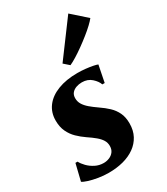

<svg xmlns="http://www.w3.org/2000/svg" viewBox="-216 -950 916 1053"><g transform="rotate(-30 242.0 -423.0)"><path d="M378.5 -427H363.5Q356 -449.5 332 -471.2Q308 -493 271 -493Q252 -493 234.8 -486.8Q217.5 -480.5 207 -468Q196.5 -455.5 196.5 -435Q196.5 -414 207 -396.5Q217.5 -379 237 -362.2Q256.5 -345.5 284 -326.5Q313.5 -306.5 336.2 -285Q359 -263.5 372.5 -235.2Q386 -207 386 -167.5Q386 -123 368.2 -89.8Q350.5 -56.5 319 -34Q287.5 -11.5 245 -0.2Q202.5 11 152 11Q119.5 11 86.8 5.5Q54 0 29 -8Q4 -16 -5 -23L20.5 -128H34Q42.5 -111 60.2 -92.8Q78 -74.5 102.5 -62Q127 -49.5 155.5 -49.5Q174.5 -49.5 191.8 -56.8Q209 -64 219.8 -78.5Q230.5 -93 230.5 -114.5Q230.5 -135 220.2 -151.8Q210 -168.5 190.2 -185Q170.5 -201.5 142 -220.5Q116.5 -238 93.8 -260Q71 -282 56.8 -312Q42.5 -342 42.5 -383Q42.5 -434 71 -471.5Q99.5 -509 152 -529.2Q204.5 -549.5 275.5 -549.5Q300.5 -549.5 326.5 -546.8Q352.5 -544 372.2 -540Q392 -536 399.5 -532.5ZM231.5 -635 396 -857 488.5 -775Q479 -762.5 459.5 -744Q440 -725.5 414 -704.8Q388 -684 360.5 -664.2Q333 -644.5 308 -629Q283 -613.5 265 -605.5Z"/></g></svg>

Font: Merriweather 60pt Black
Style: Italic
Weight: 900
Italic angle: -7.8°
Version: Version 2.101